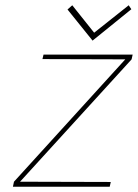

<svg xmlns="http://www.w3.org/2000/svg" viewBox="-20 -708 523 728"><path d="M478 -673 468 -688 337 -584 254 -688 236 -672 331 -554ZM483 -501H145L141 -484L455 -483L33 -19L29 0H396L400 -18L56 -19L479 -483Z"/></svg>

Font: Advent Pro Thin
Style: Italic
Weight: 250
Italic angle: -12°
Version: Version 3.000